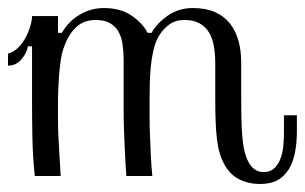

<svg xmlns="http://www.w3.org/2000/svg" viewBox="-20 -440 762 480"><path d="M440.9 -390.1Q418.9 -390.1 403.1 -378.7Q387.2 -367.2 376 -348.1Q368.2 -334 363.5 -314Q358.9 -293.9 356.9 -272.9Q355 -252 354.5 -231.9Q354 -211.9 354 -196.8Q354 -167 354 -144Q354 -121.1 355 -99.6Q356 -78.1 356.9 -54.4Q357.9 -30.8 360.8 0H295.9Q293.9 -25.9 292.5 -55.9Q291 -85.9 290 -113.5Q289.1 -141.1 289.1 -162.1Q289.1 -183.1 289.1 -191.9V-289.1Q289.1 -310.1 286.6 -328.1Q284.2 -346.2 276.6 -360.1Q269 -374 255.1 -382.1Q241.2 -390.1 219.2 -390.1Q189.9 -390.1 170.9 -372.6Q151.9 -355 141.1 -325.2Q134.8 -310.1 131.8 -289.1Q128.9 -268.1 127.4 -248.5Q126 -229 125.5 -213.6Q125 -198.2 125 -192.9Q125 -164.1 125 -142.6Q125 -121.1 126 -100.1Q127 -79.1 128.4 -55.7Q129.9 -32.2 131.8 0H66.9Q62 -46.9 61 -95.5Q60.1 -144 60.1 -192.9V-324.2H49.8Q46.9 -307.1 33.4 -291.5Q20 -275.9 0 -275.9V-306.2Q15.1 -310.1 26.1 -321.5Q37.1 -333 44.4 -346.9Q51.8 -360.8 55.9 -375Q60.1 -389.2 60.1 -399.9H125V-357.9H134.8Q150.9 -386.2 179 -403.1Q207 -419.9 240.2 -419.9Q280.8 -419.9 308.3 -401.4Q335.9 -382.8 349.1 -357.9H358.9Q372.1 -381.8 399.4 -400.9Q426.8 -419.9 461.9 -419.9Q494.1 -419.9 517.1 -409.9Q540 -399.9 554.4 -381.8Q568.8 -363.8 575.9 -338.9Q583 -314 583 -284.2V-192.9Q583 -159.2 584 -128.7Q585 -98.1 588.9 -73.2Q594.2 -43 606.7 -26.4Q619.1 -9.8 639.2 -9.8Q655.8 -9.8 665.8 -19.3Q675.8 -28.8 681.4 -43.9Q687 -59.1 688.5 -76.7Q689.9 -94.2 689.9 -108.9V-151.9H722.2V-110.8Q722.2 -83 717.5 -59.1Q712.9 -35.2 702.4 -17.6Q691.9 0 674.6 10Q657.2 20 629.9 20Q602.1 20 578.6 8.5Q555.2 -2.9 541 -28.8Q526.9 -54.2 522.5 -90.6Q518.1 -127 518.1 -192.9V-284.2Q518.1 -305.2 514.6 -324.7Q511.2 -344.2 502.7 -358.6Q494.1 -373 479 -381.6Q463.9 -390.1 440.9 -390.1Z"/></svg>

Font: Sevillana
Style: Regular
Weight: 400
Designer: Olga Umpeleva
Foundry: Brownfox
Version: Version 1.001